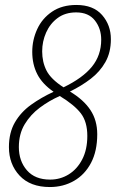

<svg xmlns="http://www.w3.org/2000/svg" viewBox="-20 -744 472 774"><path d="M181 10Q102 10 59 -36Q16 -82 16 -151Q16 -209 40 -250.5Q64 -292 105 -321.5Q146 -351 196 -374Q150 -406 130 -445.5Q110 -485 110 -535Q110 -583 130 -626.5Q150 -670 190 -697Q230 -724 288 -724Q356 -724 391.5 -683.5Q427 -643 427 -586Q427 -533 405 -494Q383 -455 346 -426.5Q309 -398 262 -375Q317 -342 344.5 -300.5Q372 -259 372 -203Q372 -135 347 -87.5Q322 -40 278.5 -15Q235 10 181 10ZM236 -392Q313 -429 350.5 -475Q388 -521 388 -584Q388 -629 362.5 -661.5Q337 -694 287 -694Q243 -694 212.5 -671.5Q182 -649 166 -613Q150 -577 150 -537Q150 -494 167.5 -459.5Q185 -425 236 -392ZM182 -20Q223 -20 257 -41Q291 -62 311.5 -101.5Q332 -141 332 -196Q332 -253 306 -287Q280 -321 221 -357Q178 -338 140.5 -310Q103 -282 79.5 -243Q56 -204 56 -151Q56 -95 88.5 -57.5Q121 -20 182 -20Z"/></svg>

Font: Noto Serif Tamil ExtraCondensed ExtraLight
Style: Italic
Weight: 200
Width: 2
Italic angle: -12°
Designer: Indian Type Foundry, Tom Grace, and the Monotype Design Team
Foundry: Monotype Imaging Inc.
Version: Version 2.003; ttfautohint (v1.8.4.7-5d5b)